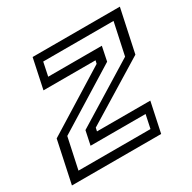

<svg xmlns="http://www.w3.org/2000/svg" viewBox="-128 -666 792 792"><g transform="rotate(-30 268.0 -270.0)"><path d="M51.5 -39.5H394.5L408 -103.5H146L160 -170L453 -350.5L485.5 -502H150.5L137 -437.5H392.5L378.5 -369.5L83 -186.5ZM-2.5 0 40 -199.5 336.5 -383.5 340 -398.5H92L122 -540H537.5L494 -336.5L202 -157.5L198.5 -141.5H452.5L422.5 0Z"/></g></svg>

Font: Tourney
Style: Italic
Weight: 400
Italic angle: -12°
Version: Version 1.015